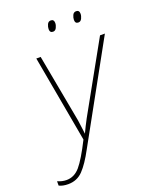

<svg xmlns="http://www.w3.org/2000/svg" viewBox="-197 -977 860 1076"><g transform="rotate(-20 233.5 -439.0)"><path d="M20 9Q73 9 108.5 -28Q144 -65 183 -138L501 -714H472L243 -303Q221 -262 204 -225Q202 -243 199 -264.5Q196 -286 193 -309L118 -714H92L185 -197Q134 -96 100 -56Q66 -16 19 -16Q-7 -16 -34 -28V-2Q-12 9 20 9ZM383 -823Q397 -823 404 -837.5Q411 -852 411 -865Q411 -887 392 -887Q377 -887 370.5 -872.5Q364 -858 364 -845Q364 -823 383 -823ZM232 -823Q246 -823 253 -837.5Q260 -852 260 -865Q260 -887 241 -887Q226 -887 219.5 -872.5Q213 -858 213 -845Q213 -823 232 -823Z"/></g></svg>

Font: Noto Sans UI SemiCondensed Thin
Style: Italic
Weight: 250
Width: 4
Italic angle: -12°
Designer: Monotype Design Team
Foundry: Monotype Imaging Inc.
Version: Version 1.901